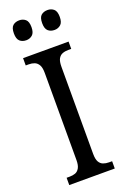

<svg xmlns="http://www.w3.org/2000/svg" viewBox="-171 -962 663 1015"><g transform="rotate(-20 160.0 -454.5)"><path d="M32 0V-41H49Q67 -41 81 -46Q95 -51 104 -66.5Q113 -82 113 -111V-601Q113 -632 104 -647Q95 -662 81 -667.5Q67 -673 49 -673H32V-714H288V-673H271Q253 -673 238.5 -667.5Q224 -662 215.5 -647Q207 -632 207 -601V-112Q207 -82 215.5 -67Q224 -52 238.5 -46.5Q253 -41 271 -41H288V0ZM240 -797Q218 -797 204 -809.5Q190 -822 190 -853Q190 -885 204 -897Q218 -909 240 -909Q260 -909 274.5 -897Q289 -885 289 -853Q289 -822 274.5 -809.5Q260 -797 240 -797ZM81 -797Q59 -797 45 -809.5Q31 -822 31 -853Q31 -885 45 -897Q59 -909 81 -909Q101 -909 115.5 -897Q130 -885 130 -853Q130 -822 115.5 -809.5Q101 -797 81 -797Z"/></g></svg>

Font: Noto Serif Condensed
Style: Regular
Weight: 400
Width: 3
Designer: Monotype Design Team
Foundry: Monotype Imaging Inc.
Version: Version 2.015